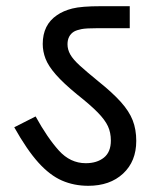

<svg xmlns="http://www.w3.org/2000/svg" viewBox="-20 -642 507 620"><path d="M420 -187Q420 -121 377.5 -81.5Q335 -42 265 -42Q219 -42 180 -59Q141 -76 104 -117Q67 -158 26 -231L95 -266Q133 -197 170 -156Q207 -115 257 -115Q293 -115 315.5 -133Q338 -151 338 -188Q338 -214 328.5 -234.5Q319 -255 295.5 -279Q272 -303 229 -337Q185 -373 160.5 -401Q136 -429 127 -452.5Q118 -476 118 -500Q118 -562 164 -593Q184 -607 213.5 -614.5Q243 -622 306 -622H399V-551H297Q258 -551 243 -548Q228 -545 219 -540Q198 -527 198 -499Q198 -482 207 -466Q216 -450 238 -430Q260 -410 298 -379Q343 -343 370 -313Q397 -283 408.5 -253.5Q420 -224 420 -187Z"/></svg>

Font: Noto Sans
Style: Italic
Weight: 400
Italic angle: -12°
Designer: Monotype Design Team
Foundry: Monotype Imaging Inc.
Version: Version 2.013; ttfautohint (v1.8.4.7-5d5b)